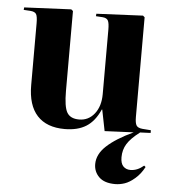

<svg xmlns="http://www.w3.org/2000/svg" viewBox="-54 -574 768 864"><g transform="rotate(5 330.0 -142.0)"><path d="M498 241.2Q449.2 241.2 425 217.5Q400.9 193.8 400.9 159.2Q400.9 114.7 441.9 76.7Q482.9 38.6 561 2L430.2 7.8L411.1 -87.9H409.2Q385.3 -33.7 346.9 -9.8Q308.6 14.2 250 14.2Q168.5 14.2 125.7 -32.2Q83 -78.6 83 -169.9V-449.2Q83 -480 76.7 -490.2Q70.3 -500.5 50.8 -502L20 -503.9L21 -515.1L232.9 -524.9L241.2 -518.1V-157.2Q241.2 -85.9 256.3 -60.1Q271.5 -34.2 311 -34.2Q353.5 -34.2 380.4 -68.4Q407.2 -102.5 407.2 -157.2V-448.2Q407.2 -477.5 401.4 -489Q395.5 -500.5 377 -502L346.2 -503.9L347.2 -515.1L557.1 -524.9L564.9 -518.1V-67.9Q564.9 -40.5 571.5 -29.8Q578.1 -19 599.1 -17.1L637.2 -14.2V-2L589.8 0Q548.8 31.2 532.5 57.9Q516.1 84.5 516.1 118.2Q516.1 146.5 528.6 159.2Q541 171.9 561 171.9Q592.3 171.9 621.1 147L627.9 152.8Q611.3 184.6 586.9 205.6Q562.5 226.6 540.8 233.9Q519 241.2 498 241.2Z"/></g></svg>

Font: Display Regular
Style: Bold
Weight: 700
Designer: Latin by Veronika Burian and Jose Scaglione. Greek by Irene Vlachou. Cyrillic by Vera Evstafieva.
Foundry: TypeTogether
Version: Version 3.002